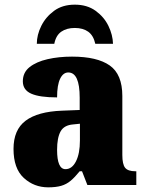

<svg xmlns="http://www.w3.org/2000/svg" viewBox="-20 -794 628 824"><path d="M187 10Q126 10 82 -30.5Q38 -71 38 -155Q38 -237 90 -276Q142 -315 246 -319L322 -322V-375Q322 -483 273 -483Q251 -483 238 -456Q225 -429 225 -376Q150 -376 114 -392Q78 -408 78 -445Q78 -483 107 -506Q136 -529 184 -540Q232 -551 289 -551Q397 -551 451 -513Q505 -475 505 -382V-129Q505 -89 517 -74Q529 -59 561 -59H565V0H355L332 -59H322Q301 -33 283 -18Q265 -3 242.5 3.5Q220 10 187 10ZM261 -68Q289 -68 306 -101.5Q323 -135 323 -191V-263L294 -260Q255 -257 240 -230Q225 -203 225 -151Q225 -68 261 -68ZM138 -606Q138 -644 157 -682.5Q176 -721 212 -747.5Q248 -774 301 -774Q354 -774 390.5 -747.5Q427 -721 445.5 -682.5Q464 -644 465 -606H389Q381 -642 358.5 -658Q336 -674 301 -674Q266 -674 243 -658Q220 -642 213 -606Z"/></svg>

Font: Noto Serif SemiCondensed Black
Style: Regular
Weight: 900
Width: 4
Designer: Monotype Design Team
Foundry: Monotype Imaging Inc.
Version: Version 2.014; ttfautohint (v1.8.4.7-5d5b)